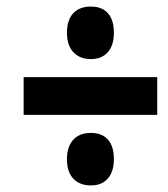

<svg xmlns="http://www.w3.org/2000/svg" viewBox="-20 -645 512 585"><path d="M184 -545Q184 -584 203 -604.5Q222 -625 257 -625Q291 -625 309 -604.5Q327 -584 327 -545Q327 -507 308.5 -486Q290 -465 257 -465Q223 -465 203.5 -486Q184 -507 184 -545ZM52 -410H459V-295H52ZM184 -160Q184 -198 203 -219Q222 -240 257 -240Q291 -240 309 -219.5Q327 -199 327 -160Q327 -122 308.5 -101Q290 -80 257 -80Q223 -80 203.5 -100.5Q184 -121 184 -160Z"/></svg>

Font: Noto Sans Display Ex Bold Cond
Style: Italic
Weight: 800
Width: 3
Italic angle: -12°
Designer: Monotype Design team
Foundry: Monotype Imaging Inc.
Version: Version 1.000